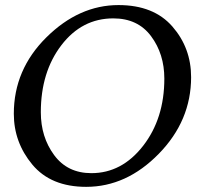

<svg xmlns="http://www.w3.org/2000/svg" viewBox="-20 -723 816 753"><path d="M317.9 9.8Q179.7 9.8 106.9 -77.4Q34.2 -164.6 34.2 -276.9Q34.2 -450.2 162.1 -576.7Q290 -703.1 444.8 -703.1Q583 -703.1 656.2 -618.9Q729.5 -534.7 729.5 -420.4Q729.5 -249.5 602.8 -119.9Q476.1 9.8 317.9 9.8ZM338.4 -43.9Q458 -43.9 541.3 -151.1Q624.5 -258.3 624.5 -414.6Q624.5 -511.2 572.5 -581.1Q520.5 -650.9 424.3 -650.9Q301.3 -650.9 220.7 -545.7Q140.1 -440.4 140.1 -282.7Q140.1 -185.5 192.4 -114.7Q244.6 -43.9 338.4 -43.9Z"/></svg>

Font: Kelvinch
Style: Italic
Weight: 400
Italic angle: -10°
Designer: Paul James Miller
Foundry: High-Logic / Made with FontCreator
Version: Version 3.40;July 22, 2017;FontCreator 11.0.0.2388 64-bit